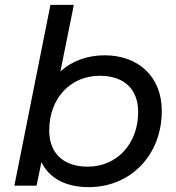

<svg xmlns="http://www.w3.org/2000/svg" viewBox="-20 -762 722 788"><path d="M410 -535C336 -535 275 -511 228 -469L283 -742H187L39 0H130L150 -96C183 -30 250 6 344 6C516 6 644 -125 644 -307C644 -450 545 -535 410 -535ZM340 -78C239 -78 182 -134 182 -227C182 -358 269 -451 389 -451C490 -451 547 -396 547 -302C547 -171 459 -78 340 -78Z"/></svg>

Font: AWKNG-Font Medium
Style: Italic
Weight: 500
Italic angle: -11.3°
Designer: Awakening Church
Foundry: Awakening Church
Version: Version 1.700;PS 001.700;hotconv 1.0.88;makeotf.lib2.5.64775